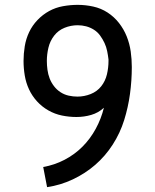

<svg xmlns="http://www.w3.org/2000/svg" viewBox="-20 -763 640 791"><path d="M174 8 158 -75Q204 -83 245.5 -104.5Q287 -126 319.5 -158.5Q352 -191 374.5 -232.5Q397 -274 408 -319Q385 -298 355.5 -289.5Q326 -281 295 -281Q265 -281 235.5 -287Q206 -293 179.5 -308Q153 -323 132.5 -345.5Q112 -368 99.5 -395Q87 -422 82 -452Q77 -482 77 -512Q77 -542 82 -572.5Q87 -603 100 -630.5Q113 -658 134.5 -680.5Q156 -703 182.5 -717.5Q209 -732 239.5 -737.5Q270 -743 300 -743Q332 -743 364 -736Q396 -729 423 -711.5Q450 -694 470 -668.5Q490 -643 502 -613Q514 -583 518.5 -551Q523 -519 523 -487Q523 -431 515.5 -376Q508 -321 491.5 -268Q475 -215 444.5 -167.5Q414 -120 372.5 -84Q331 -48 280 -24Q229 0 174 8ZM299 -365Q327 -365 353.5 -375.5Q380 -386 397 -407.5Q414 -429 420.5 -456.5Q427 -484 427 -512Q427 -513 427 -514.5Q427 -516 427 -518Q425 -535 421.5 -552.5Q418 -570 410.5 -586Q403 -602 392.5 -616.5Q382 -631 367 -640.5Q352 -650 335 -654.5Q318 -659 300 -659Q272 -659 246 -648.5Q220 -638 203 -616Q186 -594 179.5 -566.5Q173 -539 173 -512Q173 -494 175.5 -475.5Q178 -457 184.5 -440Q191 -423 202.5 -408Q214 -393 229.5 -383Q245 -373 263 -369Q281 -365 299 -365Z"/></svg>

Font: Iosevka Curly Medium Extended
Style: Regular
Weight: 500
Width: 7
Monospace: yes
Designer: Belleve Invis
Foundry: Belleve Invis
Version: Version 11.1.0; ttfautohint (v1.8.3)